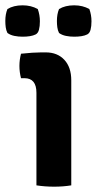

<svg xmlns="http://www.w3.org/2000/svg" viewBox="-50 -697 364 722"><path d="M218 -395V0Q188 5 153.5 5Q119 5 87 0V-348Q87 -403 42 -403H29Q23 -426 23 -449Q23 -472 29 -495Q76 -500 105 -500H122Q166 -500 192 -472Q218 -444 218 -395ZM172 -663Q195 -677 229 -677Q261 -677 286 -663Q294 -641 294 -617Q294 -598 290.5 -585Q287 -572 278 -567.5Q269 -563 256.5 -561Q244 -559 229 -559Q213 -559 198 -562Q183 -565 172 -573Q167 -583 165.5 -594.5Q164 -606 164 -618Q164 -644 172 -663ZM-22 -663Q1 -677 35 -677Q67 -677 92 -663Q100 -641 100 -617Q100 -598 96.5 -585Q93 -572 84 -567.5Q75 -563 62.5 -561Q50 -559 35 -559Q19 -559 4 -562Q-11 -565 -22 -573Q-27 -583 -28.5 -594.5Q-30 -606 -30 -618Q-30 -644 -22 -663Z"/></svg>

Font: Signika
Style: Semibold
Weight: 600
Designer: Anna Giedrys
Foundry: Anna Giedrys
Version: Version 1.001